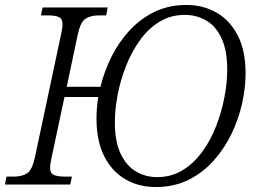

<svg xmlns="http://www.w3.org/2000/svg" viewBox="-35 -744 1044 774"><path d="M-15 0 -9 -32H19Q54 -32 74.5 -45.5Q95 -59 106 -111L211 -605Q217 -631 217 -646Q217 -669 201.5 -675.5Q186 -682 158 -682H130L137 -714H399L393 -682H365Q330 -682 309.5 -668.5Q289 -655 278 -603L234 -394H370Q385 -456 414 -514.5Q443 -573 486.5 -620.5Q530 -668 587.5 -696Q645 -724 716 -724Q785 -724 839 -692.5Q893 -661 924 -600Q955 -539 955 -448Q955 -390 941 -327Q927 -264 898 -204Q869 -144 825.5 -95.5Q782 -47 724 -18.5Q666 10 593 10Q524 10 470 -21.5Q416 -53 385 -114.5Q354 -176 354 -266Q354 -308 361 -353H225L173 -109Q167 -82 167 -67Q167 -45 183 -38.5Q199 -32 227 -32H255L248 0ZM599 -30Q656 -30 701.5 -58Q747 -86 781 -133Q815 -180 837 -237.5Q859 -295 870 -353.5Q881 -412 881 -463Q881 -541 858 -590Q835 -639 796 -661.5Q757 -684 710 -684Q653 -684 607.5 -656Q562 -628 528.5 -581Q495 -534 472.5 -476.5Q450 -419 439 -360.5Q428 -302 428 -251Q428 -173 451.5 -124Q475 -75 513.5 -52.5Q552 -30 599 -30Z"/></svg>

Font: Noto Serif Light
Style: Italic
Weight: 300
Italic angle: -12°
Designer: Monotype Design Team
Foundry: Monotype Imaging Inc.
Version: Version 2.013